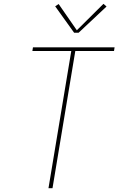

<svg xmlns="http://www.w3.org/2000/svg" viewBox="-20 -982 640 1002"><path d="M233 0 352 -716H149L152 -735H578L575 -716H373L254 0ZM367 -811 268 -949 286 -961 381 -824 520 -962 536 -948 390 -811Z"/></svg>

Font: Iosevka SS04 Th Ex Obl
Style: Regular
Weight: 100
Width: 7
Italic angle: -9°
Monospace: yes
Designer: Belleve Invis
Foundry: Belleve Invis
Version: Version 19.0.0; ttfautohint (v1.8.4)